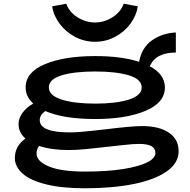

<svg xmlns="http://www.w3.org/2000/svg" viewBox="-20 -786 1025 1034"><path d="M942 28Q942 92 878 137Q814 182 700 205Q586 228 437 228Q314 228 229 207Q144 186 102 149Q60 112 60 65Q60 1 117 -40Q80 -72 80 -118Q80 -150 102 -179.5Q124 -209 159 -228Q118 -266 118 -315Q118 -397 222 -440.5Q326 -484 493 -484Q635 -484 729 -453Q743 -530 799 -569Q855 -608 927 -611V-503Q818 -503 787 -429Q868 -386 868 -315Q868 -233 763.5 -189Q659 -145 493 -145Q323 -145 224 -188Q194 -167 194 -139Q194 -73 356 -73Q401 -73 470 -81Q539 -89 552 -90Q688 -107 745 -107Q837 -107 889.5 -71.5Q942 -36 942 28ZM243 -315Q243 -272 311.5 -250Q380 -228 493 -228Q606 -228 674.5 -250Q743 -272 743 -315Q743 -359 675 -380Q607 -401 493 -401Q379 -401 311 -380Q243 -359 243 -315ZM817 38Q817 13 795.5 1Q774 -11 729 -11Q697 -11 640.5 -4.5Q584 2 572 3Q495 12 443.5 17Q392 22 349 22Q257 22 191 0Q177 17 177 41Q177 83 243.5 110.5Q310 138 437 138Q557 138 642.5 124.5Q728 111 772.5 88.5Q817 66 817 38ZM261 -752 337 -766Q352 -722 396.5 -693.5Q441 -665 492 -665Q542 -665 586.5 -693.5Q631 -722 646 -766L722 -752Q715 -703 683 -659Q651 -615 600.5 -588Q550 -561 492 -561Q434 -561 383.5 -588Q333 -615 300.5 -659Q268 -703 261 -752Z"/></svg>

Font: BioRhyme Expanded
Style: Bold
Weight: 700
Width: 7
Designer: Aoife Mooney
Foundry: Aoife Mooney Type
Version: Version 1.000